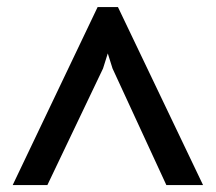

<svg xmlns="http://www.w3.org/2000/svg" viewBox="-20 -700 623 554"><path d="M261.7 -679.7H320.3L565.9 -166H460L304.7 -502.4L291 -545.9L277.3 -502.4L116.7 -166H16.6Z"/></svg>

Font: Inder
Style: Regular
Weight: 400
Designer: Irina Smirnova
Foundry: Irina Smirnova
Version: Version 1.001